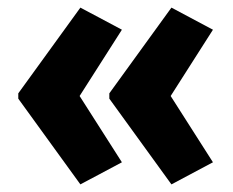

<svg xmlns="http://www.w3.org/2000/svg" viewBox="-20 -529 611 504"><path d="M28 -284V-270L191 -45L300 -103L189 -277L300 -451L191 -509ZM267 -284V-270L430 -45L539 -103L428 -277L539 -451L430 -509Z"/></svg>

Font: Noto Sans Georgian Condensed ExtraBold
Style: Regular
Weight: 800
Width: 3
Designer: Monotype Design Team, Akaki Razmadze
Foundry: Google LLC
Version: Version 2.005